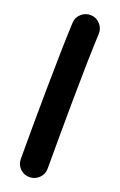

<svg xmlns="http://www.w3.org/2000/svg" viewBox="-153 -767 546 874"><g transform="rotate(20 119.5 -329.5)"><path d="M127 -724.1Q153.8 -723.1 171.9 -703.1Q189.9 -683.1 189 -656.2Q186 -594.7 184.3 -512Q182.6 -429.2 181.6 -338.4Q180.7 -247.6 180.4 -159.7Q180.2 -71.8 180.2 0Q180.2 26.9 160.9 45.7Q141.6 64.5 114.7 64.5Q87.9 64.5 69.1 45.7Q50.3 26.9 50.3 0Q50.3 -72.3 50.5 -160.2Q50.8 -248 52 -339.4Q53.2 -430.7 54.9 -514.4Q56.6 -598.1 59.6 -662.1Q60.5 -689 80.3 -707Q100.1 -725.1 127 -724.1Z"/></g></svg>

Font: Mikhak Bold
Style: Regular
Weight: 700
Designer: Amin Abedi
Version: Version 3.3